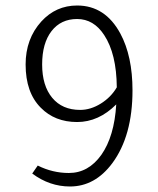

<svg xmlns="http://www.w3.org/2000/svg" viewBox="-20 -665 574 697"><path d="M402 -286Q338 -222 260 -222Q179 -222 128 -274Q73 -329 73 -431Q73 -524 130 -587Q183 -645 260 -645Q362 -645 417 -543Q461 -461 461 -337Q461 -172 388 -73Q325 12 234 12Q160 12 97 -35L117 -64Q171 -37 230 -37Q301 -37 348 -103Q395 -170 402 -286ZM404 -348Q403 -470 358 -538Q320 -596 260 -596Q201 -596 167 -552Q133 -508 133 -431Q133 -354 169.5 -310Q206 -266 271 -266Q309 -266 346 -289Q383 -312 404 -348Z"/></svg>

Font: TajawalTap
Style: Regular
Weight: 300
Designer: Boutros Fonts
Foundry: Created by Boutros International 2017
Version: Version 2.700